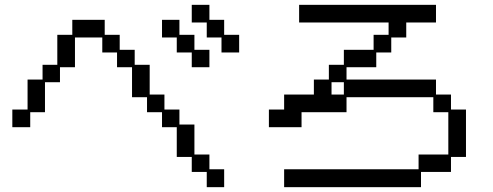

<svg xmlns="http://www.w3.org/2000/svg" viewBox="-20 -746 2040 794"><path d="M773 -726H846V-664H907V-602H969V-529H896V-591H835V-653H773ZM31 -293H94V-417H156V-478H217V-602H279V-664H413V-602H475V-540H537V-478H599V-355H660V-293H722V-231H784V-107H846V-46H907V28H835V-35H773V-97H711V-220H650V-282H588V-344H526V-468H464V-529H403V-591H290V-468H228V-406H166V-282H105V-220H31ZM650 -664H722V-602H784V-540H846V-468H773V-529H711V-591H650Z M1155 -46H1711V-107H1834V-282H1772V-344H1413V-282H1227V-220H1092V-293H1155V-355H1278V-417H1340V-478H1402V-540H1525V-602H1587V-653H1217V-726H1783V-653H1660V-591H1598V-529H1536V-468H1413V-417H1783V-355H1845V-293H1907V-97H1845V-35H1721V28H1155ZM1402 -355V-406H1351V-355Z"/></svg>

Font: DotGothic16
Style: Regular
Weight: 400
Designer: Fontworks Inc.
Foundry: Fontworks Inc.
Version: Version 1.100